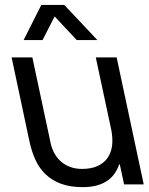

<svg xmlns="http://www.w3.org/2000/svg" viewBox="-20 -751 605 782"><path d="M485.4 0 467.8 -82H465.8Q448.7 -33.7 411.6 -11.2Q374.5 11.2 317.4 11.2Q266.1 11.2 229 -2.4Q191.9 -16.1 166 -40.8Q140.1 -65.4 124.3 -100.1Q108.4 -134.8 99.6 -176.8L27.3 -517.1H111.8L186.5 -167Q191.9 -143.1 203.1 -123.8Q214.4 -104.5 230.7 -91.1Q247.1 -77.6 268.1 -70.3Q289.1 -63 313.5 -63Q352.1 -63 378.2 -75.2Q404.3 -87.4 418.9 -109.1Q433.6 -130.9 436.8 -160.4Q439.9 -189.9 432.6 -225.1L370.1 -517.1H455.1L565.4 0ZM241.7 -731 376.5 -587.9H292.5L202.6 -684.1L153.3 -587.9H76.2L148.4 -731Z"/></svg>

Font: XB Khoramshahr
Style: Oblique
Weight: 400
Italic angle: 12°
Designer: Behnam
Foundry: Irmug
Version: Version 8.005 2009